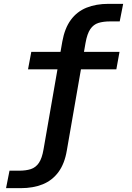

<svg xmlns="http://www.w3.org/2000/svg" viewBox="-20 -770 690 1000"><path d="M11.5 210 29.5 119H79Q115 119 140.5 110.8Q166 102.5 182.5 78.5Q199 54.5 207 6.5L304.5 -553.5Q317 -623 348.8 -666.2Q380.5 -709.5 430.2 -729.8Q480 -750 545.5 -750H621.5L603.5 -658.5H553.5Q518 -658.5 492.5 -650.5Q467 -642.5 450.5 -618.5Q434 -594.5 425.5 -546.5L328 14Q316.5 82.5 284.5 126Q252.5 169.5 202.8 189.8Q153 210 87.5 210ZM126 -409 143 -500H602.5L586 -409Z"/></svg>

Font: Trispace Thin Medium
Style: Regular
Weight: 500
Version: Version 1.210